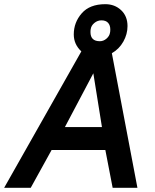

<svg xmlns="http://www.w3.org/2000/svg" viewBox="-51 -900 741 920"><path d="M453.8 -181.2H196.2L96.2 0H-31.2L338.8 -653.8Q302.5 -687.5 302.5 -735Q302.5 -792.5 340.6 -836.2Q378.8 -880 453.8 -880Q498.8 -880 529.4 -851.2Q560 -822.5 560 -775Q560 -736.2 540 -700.6Q520 -665 485 -645L607.5 0H488.8ZM382.5 -746.2Q382.5 -702.5 427.5 -702.5Q445 -702.5 459.4 -715Q473.8 -727.5 476.2 -743.8Q477.5 -748.8 477.5 -758.8Q477.5 -778.8 466.9 -790.6Q456.2 -802.5 435 -802.5Q416.2 -802.5 401.2 -790Q386.2 -777.5 383.8 -761.2Q382.5 -756.2 382.5 -746.2ZM260 -291.2H437.5L396.2 -548.8Z"/></svg>

Font: Cambay
Style: Bold Italic
Weight: 700
Italic angle: -11°
Designer: Pooja Saxena
Foundry: Pooja Saxena
Version: Version 1.006;PS 001.006;hotconv 1.0.70;makeotf.lib2.5.58329